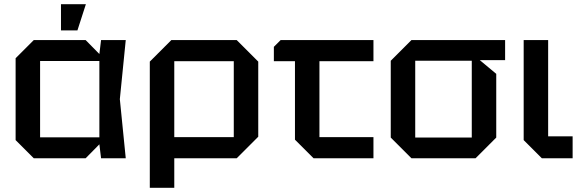

<svg xmlns="http://www.w3.org/2000/svg" viewBox="-20 -750 2754 910"><path d="M140 0 54 -86V-474L140 -560H386L451 -494L459 -560H576L548 -280L576 0H459L451 -66L386 0ZM170 -99H451V-461H170ZM269 -606V-730H387L347 -606Z M690 140V-458L792 -560H1102L1204 -458V-102L1102 0H806V140ZM1088 -460H806V-100H1088Z M1378 -88V-460H1278V-528L1310 -560H1750V-460H1494V-100H1750V0H1466Z M1832 -98V-462L1930 -560H2374V-465H2254L2332 -400V-98L2234 0H1930ZM1948 -98H2216V-462H1948Z M2462 -560H2578V-104H2694V0H2548L2462 -86Z"/></svg>

Font: Tektur Medium
Style: Regular
Weight: 500
Designer: Adam Jagosz
Foundry: Adam Jagosz
Version: Version 1.005;gftools[0.9.30]